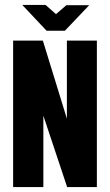

<svg xmlns="http://www.w3.org/2000/svg" viewBox="-20 -755 444 775"><path d="M33 0V-591H153L250 -276V-591H371V0H251L155 -288V0ZM168 -631 70 -735H164L206 -698L248 -734H340L242 -631Z"/></svg>

Font: Alumni Sans Thin ExtraBold
Style: Regular
Weight: 800
Version: Version 1.018